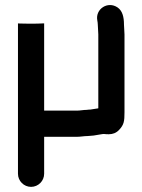

<svg xmlns="http://www.w3.org/2000/svg" viewBox="-20 -556 554 748"><path d="M50 -460V-85L152 -126V-465L126 -464C116 -464 50 -464 50 -460ZM152 121V-23H279C294 -23 307 -26 321 -26C330 -27 338 -27 345 -28L363 -31C372 -32 377 -34 385 -34C392 -33 398 -33 404 -33C419 -33 433 -38 444 -50C463 -70 465 -84 465 -118V-422C465 -436 463 -448 463 -460C463 -490 457 -514 438 -527C400 -553 351 -521 359 -477C360 -471 361 -466 361 -460C361 -447 363 -436 363 -422V-134C355 -133 337 -130 331 -129C328 -129 323 -129 318 -128C305 -128 292 -125 279 -125H152V-460C152 -464 86 -464 76 -464C50 -464 50 -465 50 -465V121C50 149 73 172 101 172C129 172 152 149 152 121Z"/></svg>

Font: Electronic
Style: UltBlk
Weight: 500
Version: Version 1.011